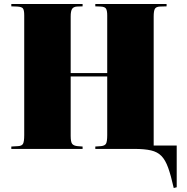

<svg xmlns="http://www.w3.org/2000/svg" viewBox="-20 -750 940 967"><path d="M855 197Q841 134 827 95Q813 56 793 35.5Q773 15 740.5 7.5Q708 0 656 0H460V-12L489 -14Q508 -16 514 -26.5Q520 -37 520 -70V-365H336V-66Q336 -35 343.5 -25.5Q351 -16 370 -14L396 -12V0H37V-12L71 -14Q90 -15 96 -26Q102 -37 102 -70V-673Q102 -699 95.5 -707.5Q89 -716 66 -717L37 -718V-730H396V-718L368 -717Q350 -716 343 -705Q336 -694 336 -667V-382H520V-673Q520 -695 514.5 -705.5Q509 -716 487 -717L460 -718V-730H819V-718L785 -717Q766 -716 760 -705.5Q754 -695 754 -667V-17H870V193Z"/></svg>

Font: Literata 72pt Black
Style: Regular
Weight: 900
Designer: Latin by Veronika Burian and Jose Scaglione. Greek by Irene Vlachou. Cyrillic by Vera Evstafieva.
Foundry: TypeTogether
Version: Version 3.002